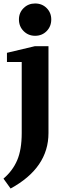

<svg xmlns="http://www.w3.org/2000/svg" viewBox="-25 -766 370 1105"><path d="M-5 262Q48 217 74 156Q100 95 100 0V-409H15V-462L175 -500H254V0Q254 200 36 319ZM84 -654Q84 -693 111 -719.5Q138 -746 177 -746Q217 -746 243.5 -719.5Q270 -693 270 -654Q270 -614 243.5 -587Q217 -560 177 -560Q138 -560 111 -587Q84 -614 84 -654Z"/></svg>

Font: Volkhov
Style: Bold
Weight: 700
Designer: Cyreal (www.cyreal.org)
Foundry: Cyreal (www.cyreal.org)
Version: Version 1.010